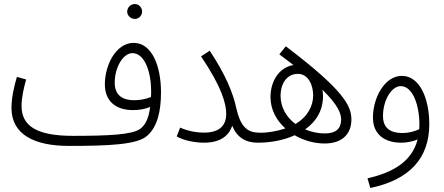

<svg xmlns="http://www.w3.org/2000/svg" viewBox="-20 -704 2208 954"><path d="M650 -610C670 -610 686 -627 686 -646C686 -667 670 -684 650 -684C629 -684 612 -667 612 -646C612 -627 629 -610 650 -610Z M323 21C520 21 664 15 712 -30C763 -75 780 -155 780 -245C780 -378 734 -491 644 -491C557 -491 501 -382 501 -285C501 -201 556 -157 640 -157C669 -157 700 -161 726 -173C719 -114 701 -82 677 -64C636 -34 515 -29 342 -29C162 -29 87 -78 87 -178C87 -221 100 -275 110 -309L64 -322C50 -276 37 -217 37 -168C37 -33 154 21 323 21ZM550 -293C550 -370 592 -440 638 -440C700 -440 731 -344 731 -251C731 -241 731 -231 730 -222C706 -212 676 -206 647 -206C595 -206 550 -226 550 -293Z M993 -45C951 -45 909 -55 875 -70L858 -26C891 -7 945 5 994 5C1079 5 1118 -33 1134 -79C1157 -22 1200 5 1260 5C1284 5 1294 -7 1294 -21C1294 -34 1286 -45 1266 -45C1206 -45 1174 -80 1155 -163C1138 -244 1099 -336 1022 -452L979 -424C1085 -267 1104 -185 1104 -139C1104 -82 1073 -45 993 -45Z M1593 9C1683 9 1726 -41 1726 -110C1726 -178 1689 -255 1400 -474L1368 -434C1393 -415 1417 -397 1438 -381C1367 -369 1324 -301 1324 -222C1324 -160 1353 -106 1398 -66C1357 -52 1311 -44 1267 -44L1260 5C1325 5 1390 -7 1444 -32C1489 -6 1541 9 1593 9ZM1374 -229C1374 -285 1403 -337 1460 -337C1512 -337 1536 -281 1536 -230C1536 -178 1509 -124 1448 -88C1404 -121 1374 -169 1374 -229ZM1585 -227C1585 -237 1584 -248 1582 -258C1663 -179 1675 -138 1675 -109C1674 -64 1649 -41 1594 -41C1561 -41 1527 -48 1496 -61C1550 -99 1585 -154 1585 -227Z M1820 230C2013 190 2113 84 2113 -87C2113 -214 2066 -327 1977 -327C1889 -327 1833 -215 1833 -120C1833 -34 1894 5 1973 5C2002 5 2031 -1 2055 -11C2027 98 1934 153 1806 182ZM1883 -128C1883 -205 1925 -276 1971 -276C2032 -276 2064 -179 2064 -85C2064 -77 2063 -69 2063 -62C2040 -51 2010 -43 1980 -43C1925 -43 1883 -63 1883 -128Z"/></svg>

Font: Noto Sans Arabic Cond Light
Style: Regular
Weight: 300
Width: 3
Designer: Monotype Design Team, Nadine Chahine, Nizar Qandah and Khaled Hosny
Foundry: Monotype Imaging Inc.
Version: Version 2.012